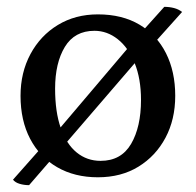

<svg xmlns="http://www.w3.org/2000/svg" viewBox="-20 -509 572 561"><path d="M266 9Q198 9 147 -20.5Q96 -50 68 -103.5Q40 -157 40 -229Q40 -297 69 -351Q98 -405 149 -436Q200 -467 266 -467Q337 -467 387.5 -437Q438 -407 465 -353.5Q492 -300 492 -229Q492 -160 463.5 -106.5Q435 -53 384.5 -22Q334 9 266 9ZM274 -39Q334 -39 363 -88.5Q392 -138 392 -217Q392 -279 373.5 -324.5Q355 -370 324 -394.5Q293 -419 256 -419Q198 -419 169.5 -372Q141 -325 141 -250Q141 -182 157.5 -135Q174 -88 204 -63.5Q234 -39 274 -39ZM390 -411 460 -489Q475 -489 488.5 -485.5Q502 -482 512 -474L434 -387ZM142 -57 65 32Q50 32 37 28Q24 24 18 16L103 -80ZM130 -105 371 -389 400 -355 159 -75Z"/></svg>

Font: Vollkorn
Style: Regular
Weight: 400
Designer: Friedrich Althausen
Foundry: Friedrich Althausen
Version: Version 4.104